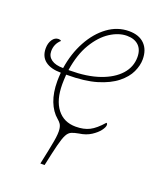

<svg xmlns="http://www.w3.org/2000/svg" viewBox="-139 -637 794 938"><g transform="rotate(20 257.5 -168.0)"><path d="M183 210Q201 127 208.5 84.5Q216 42 213 20Q211 4 204.5 -5.5Q198 -15 188 -23Q157 -49 140 -93Q123 -137 123 -197Q123 -207 123.5 -216.5Q124 -226 125 -241Q73 -241 44 -263Q15 -285 15 -328Q15 -355 27.5 -373.5Q40 -392 59 -392Q68 -392 73 -387Q45 -362 45 -324Q45 -297 66.5 -281.5Q88 -266 128 -266Q140 -345 174.5 -408.5Q209 -472 259.5 -509Q310 -546 370 -546Q422 -546 450.5 -517.5Q479 -489 479 -439Q479 -407 463 -372.5Q447 -338 409.5 -308Q372 -278 310.5 -259.5Q249 -241 157 -241H153Q152 -223 151.5 -212.5Q151 -202 151 -191Q151 -109 186 -63.5Q221 -18 283 -18Q325 -18 354.5 -33Q384 -48 418 -87Q424 -87 424 -77Q424 -66 410.5 -48Q397 -30 371.5 -13.5Q346 3 310 8Q287 12 273 18Q259 24 249.5 42Q240 60 230 99.5Q220 139 205 210ZM161 -266Q252 -266 316.5 -288.5Q381 -311 416 -350Q451 -389 451 -440Q451 -479 429 -500Q407 -521 368 -521Q325 -521 281 -492.5Q237 -464 203 -407.5Q169 -351 156 -266Z"/></g></svg>

Font: Noto Serif Thin
Style: Italic
Weight: 100
Italic angle: -12°
Designer: Monotype Design Team
Foundry: Monotype Imaging Inc.
Version: Version 2.014; ttfautohint (v1.8.4.7-5d5b)